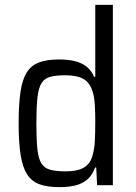

<svg xmlns="http://www.w3.org/2000/svg" viewBox="-20 -763 561 791"><path d="M224.4 8Q175 8 142.4 -4Q109.8 -16.1 91.4 -45.1Q72.9 -74.2 64.9 -125.1Q56.8 -176.1 56.8 -254.5Q56.8 -332.8 64.4 -384.3Q71.9 -435.8 90.4 -464.9Q108.8 -493.9 141.4 -506Q173.9 -518 223.4 -518Q260.4 -518 288.4 -511.1Q316.4 -504.2 336.4 -488.8Q356.3 -473.4 367.4 -446.6H372.5V-743H445V0H380L376.5 -72.8H371.4Q360.4 -40.2 338.3 -22.3Q316.1 -4.5 287.1 1.8Q258.1 8 224.4 8ZM252.5 -57.1Q297.5 -57.1 323.9 -71.8Q350.2 -86.5 359.6 -117.4Q368.5 -145.3 370.5 -178.5Q372.5 -211.6 372.5 -263Q372.5 -302.5 370.5 -333Q368.5 -363.5 362 -383.7Q351.3 -421.5 324.7 -437.2Q298 -452.9 249.1 -452.9Q210.8 -452.9 187 -446.5Q163.2 -440.1 151 -420.4Q138.7 -400.7 134.3 -361.2Q129.9 -321.8 129.9 -255Q129.9 -188.8 134 -149Q138.2 -109.3 150.7 -89.6Q163.2 -69.9 187.4 -63.5Q211.7 -57.1 252.5 -57.1Z"/></svg>

Font: Saira Thin SemiCondensed
Style: Regular
Weight: 100
Width: 4
Version: Version 1.101